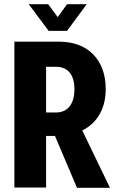

<svg xmlns="http://www.w3.org/2000/svg" viewBox="-20 -887 551 908"><path d="M297 -741 390 -867H297L253 -806L208 -867H116L210 -741ZM500 1 369 -270C438 -304 480 -372 480 -466C480 -603 397 -690 259 -690H48V0H198V-244H240L344 1ZM198 -571H246C301 -571 332 -533 332 -466C332 -398 303 -355 244 -355H198Z"/></svg>

Font: Decalotype
Style: Bold
Weight: 700
Designer: Alfredo Marco Pradil
Foundry: Alfredo Marco Pradil
Version: Version 1.0